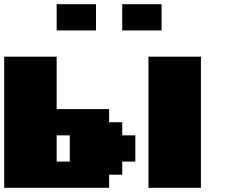

<svg xmlns="http://www.w3.org/2000/svg" viewBox="-20 -895 1102 915"><path d="M687.5 0H937.5V-625H687.5ZM0 0H500V-62.5H562.5V-125H625V-250H562.5V-312.5H500V-375H250V-625H0ZM312.5 -125H250V-250H312.5ZM562.5 -750H750V-875H562.5ZM250 -750H437.5V-875H250Z"/></svg>

Font: Faithful 32x
Style: Bold
Weight: 400
Foundry: Faithful Resource Pack
Version: Version 1.0; January 27, 2023